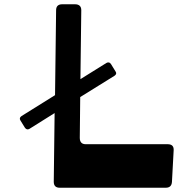

<svg xmlns="http://www.w3.org/2000/svg" viewBox="-20 -880 907 900"><path d="M766 -204Q796 -204 794 -175L786 -27Q784 0 757 0H260Q232 0 232 -28L236 -350L118 -276Q106 -269 97 -281L76 -315Q68 -327 81 -336L238 -434L243 -832Q243 -860 272 -860H331Q361 -860 361 -832L357 -509L479 -585Q492 -592 500 -580L521 -546Q530 -534 517 -525L356 -425L354 -234Q354 -204 382 -204Z"/></svg>

Font: OpenDyslexic 3
Style: Regular
Weight: 400
Designer: Abelardo Gonzalez
Version: Version 1.000;PS 001.001;hotconv 1.0.56